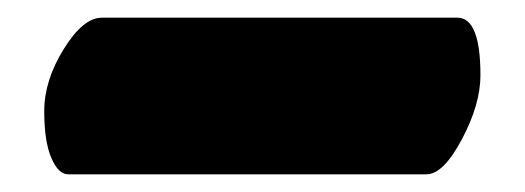

<svg xmlns="http://www.w3.org/2000/svg" viewBox="-20 -387 593 217"><path d="M462 -190H57Q46 -190 38 -208.5Q30 -227 30 -261.5Q30 -296 52 -331.5Q74 -367 95 -367H497Q523 -367 523 -302Q523 -269 502 -229.5Q481 -190 462 -190Z"/></svg>

Font: Titan One
Style: Regular
Weight: 400
Designer: Rodrigo Fuenzalida
Foundry: Rodrigo Fuenzalida
Version: Version 1.001